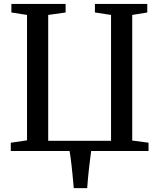

<svg xmlns="http://www.w3.org/2000/svg" viewBox="-20 -763 805 970"><path d="M420.5 187.5H352.5Q352 179.5 350.2 160Q348.5 140.5 346 115.8Q343.5 91 340.8 67Q338 43 335.5 24.8Q333 6.5 331.5 0H34.5V-42L116.5 -54V-687.5L37.5 -700V-743H311.5V-700L223.5 -687.5V-51.5H541V-687.5L459.5 -700V-743H724V-700L648 -687.5V-53L730.5 -42V0H440.5Q438 20 435 43.5Q432 67 429.2 91.8Q426.5 116.5 424.2 141Q422 165.5 420.5 187.5Z"/></svg>

Font: Merriweather 48pt
Style: Regular
Weight: 400
Version: Version 2.100